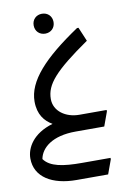

<svg xmlns="http://www.w3.org/2000/svg" viewBox="-98 -711 692 1027"><g transform="rotate(-10 248.0 -198.0)"><path d="M204 -544C235 -544 258 -566 258 -598C258 -630 235 -652 204 -652C173 -652 150 -630 150 -598C150 -566 173 -544 204 -544ZM272 0H428L456 -77V-85H308C234 -85 172 -128 172 -194C172 -274 229 -338 416 -468L384 -544H376C184 -415 84 -307 84 -196C84 -125 117 -86 158 -62C49 -30 9 42 9 100C9 202 102 256 232 256H404L432 179V171H277C175 171 105 160 72 114C83 54 146 0 272 0Z"/></g></svg>

Font: Kufam Arabic Latin Roman Normal
Style: Regular
Weight: 400
Designer: Wael Morcos & Artur Schmal
Version: Version 1.200;PS 001.200;hotconv 1.0.88;makeotf.lib2.5.64775